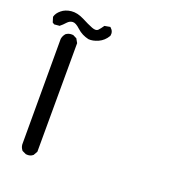

<svg xmlns="http://www.w3.org/2000/svg" viewBox="-135 -587 760 854"><g transform="rotate(20 244.5 -160.0)"><path d="M83.5 173.3 66.9 165.5 65.4 165 64.9 163.6Q60.5 158.2 57.9 151.9Q55.2 145.5 54.7 138.2V137.7V-360.4V-360.8V-361.3Q57.1 -375.5 65.9 -386.2V-386.7L66.4 -387.2Q80.1 -398.4 100.1 -396.5H101.1L102.1 -396L117.7 -388.2L119.6 -387.2L120.1 -385.7L128.9 -370.1L129.9 -368.7V-367.2L128.9 144.5V146L127.9 147.5L119.1 163.1V164.1L118.2 164.6Q105.5 176.3 85.4 173.8H84.5ZM170.9 -402.3Q155.3 -405.8 141.4 -412.8Q127.4 -419.9 115.2 -431.2Q93.8 -451.2 79.6 -450.2Q72.3 -449.7 66.2 -446.5Q60.1 -443.4 54.7 -437.5Q42 -423.3 31.7 -415.5L30.8 -414.1H28.8L7.3 -412.1H5.4L3.4 -413.1L-2.4 -417L-3.9 -418L-4.4 -420.4L-10.3 -439.9L-10.7 -441.4V-442.9Q-6.3 -460.4 11.7 -475.1Q29.8 -490.2 57.4 -493.2Q85 -496.1 117.2 -480Q147 -464.4 169.4 -455.6Q189 -448.2 197.8 -456.5Q203.1 -462.4 207.5 -468Q211.9 -473.6 215.8 -479.5L217.3 -481.9L219.7 -482.4L241.2 -486.3L243.7 -486.8L246.1 -484.9Q262.2 -470.7 257.8 -449.7L257.3 -449.2L256.8 -448.2Q242.2 -423.3 216.8 -411.6Q191.4 -400.4 171.4 -402.3Z"/></g></svg>

Font: NaikaiFont
Style: SemiBold
Weight: 600
Version: Version 1.89